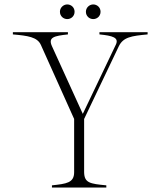

<svg xmlns="http://www.w3.org/2000/svg" viewBox="-20 -845 723 865"><path d="M214 -10V0H459V-10C385 -17 360 -21 359 -69V-309L515 -636C535 -678 572 -683 645 -690V-700H428V-690C487 -684 517 -676 502 -644L353 -332L214 -637C196 -677 223 -683 286 -690V-700H38V-690C106 -684 148 -678 164 -643L314 -309V-69C314 -21 279 -17 214 -10ZM283 -759C300 -759 316 -772 316 -792C316 -812 300 -825 283 -825C266 -825 250 -811 250 -792C250 -772 266 -759 283 -759ZM400 -759C417 -759 433 -772 433 -792C433 -812 417 -825 400 -825C383 -825 367 -811 367 -792C367 -772 383 -759 400 -759Z"/></svg>

Font: Sprat Condensed Thin
Style: Regular
Weight: 100
Width: 3
Designer: Ethan Nakache
Foundry: Collletttivo
Version: Version 2.000;Glyphs 3.2 (3217)